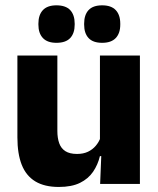

<svg xmlns="http://www.w3.org/2000/svg" viewBox="-20 -704 606 735"><path d="M46.6 -491.4H199.6V-202.7Q199.6 -175.7 206.6 -155.9Q213.6 -136.1 230.1 -125.4Q246.7 -114.7 275 -114.7Q299.1 -114.7 316.9 -123.2Q334.6 -131.7 346.7 -146.1Q358.9 -160.5 365 -177.9L388.7 -106.4H362.5Q354.7 -73.5 336.4 -46.6Q318.1 -19.7 286.3 -4Q254.5 11.7 205.1 11.7Q150.6 11.7 115.3 -9.5Q80.1 -30.8 63.3 -72.9Q46.6 -115 46.6 -178.1ZM362.6 -491.4H515.6V0H363.3L368.3 -122.9L362.6 -137.2ZM196 -540.1Q161.4 -540.1 144.2 -558.4Q127 -576.7 127 -609.7V-613.5Q127 -646.9 144.2 -665.3Q161.4 -683.6 196 -683.6Q231.6 -683.6 248.8 -665.3Q265.9 -646.9 265.9 -613.5V-609.7Q265.9 -576.7 248.8 -558.4Q231.6 -540.1 196 -540.1ZM371.1 -540.1Q336 -540.1 319 -558.4Q302.1 -576.7 302.1 -609.7V-613.5Q302.1 -646.9 319 -665.3Q336 -683.6 371.1 -683.6Q405.8 -683.6 423.1 -665.3Q440.4 -646.9 440.4 -613.5V-609.7Q440.4 -576.7 423.1 -558.4Q405.8 -540.1 371.1 -540.1Z"/></svg>

Font: Anek Devanagari Medium
Style: Regular
Weight: 500
Designer: Kailash Malviya (Devanagari) & Yesha Goshar (Latin)
Foundry: Ek Type
Version: Version 1.003